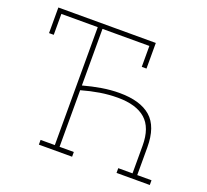

<svg xmlns="http://www.w3.org/2000/svg" viewBox="-122 -859 1085 1007"><g transform="rotate(20 420.5 -355.5)"><path d="M189.5 0V-26.4H269V-684.6H65.9V-567.9H39.6V-710.9H583.5V-567.9H557.1V-684.6H295.4V-368.7Q346.7 -382.8 396.7 -391.1Q446.8 -399.4 495.1 -399.4Q611.3 -399.4 670.2 -348.1Q729 -296.9 729 -181.2V-26.4H808.6V0H623V-26.4H702.6V-181.2Q702.6 -281.2 650.4 -327.1Q598.1 -373 495.1 -373Q445.8 -373 396.2 -365Q346.7 -356.9 295.4 -342.3V-26.4H375V0Z"/></g></svg>

Font: Roboto Slab LO Thin
Style: Regular
Weight: 250
Designer: Google
Version: Version 2.00;September 28, 2018;FontCreator 11.5.0.2427 64-b